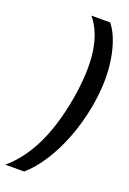

<svg xmlns="http://www.w3.org/2000/svg" viewBox="-172 -743 627 931"><g transform="rotate(20 142.0 -277.0)"><path d="M130 -688H227Q273 -630 291 -522Q309 -414 285 -277Q268 -186 237.5 -107Q207 -28 167 33.5Q127 95 82 134H-15Q60 70 109.5 -31Q159 -132 185 -277Q210 -423 196.5 -523.5Q183 -624 130 -688Z"/></g></svg>

Font: Overused Grotesk Medium
Style: Italic
Weight: 500
Italic angle: -10°
Version: Version 0.003